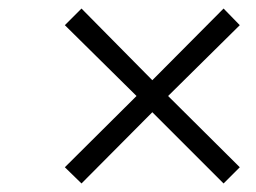

<svg xmlns="http://www.w3.org/2000/svg" viewBox="-20 -476 600 450"><path d="M337 -213 171 -46 132 -84 300 -251 132 -417 171 -456 337 -288 504 -456 542 -417 374 -251 542 -84 504 -46Z"/></svg>

Font: Cairo Light
Style: Italic
Weight: 300
Italic angle: -13°
Designer: Mohamed Gaber, Accademia di Belle Arti di Urbino and others
Foundry: Kief Type Foundry, Accademia di Belle Arti di Urbino and others
Version: Version 3.011